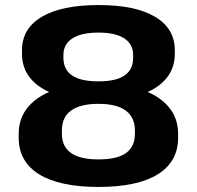

<svg xmlns="http://www.w3.org/2000/svg" viewBox="-20 -730 779 760"><path d="M370 10Q216 10 135 -40Q54 -90 54 -185V-200Q54 -263 92 -307.5Q130 -352 200.5 -376Q271 -400 370 -400Q469 -400 539 -376Q609 -352 647 -307.5Q685 -263 685 -200V-185Q685 -90 604.5 -40Q524 10 370 10ZM370 -99Q444 -99 479 -124.5Q514 -150 514 -200V-214Q514 -265 478 -292Q442 -319 370 -319Q298 -319 261.5 -292.5Q225 -266 225 -214V-200Q225 -150 261 -124.5Q297 -99 370 -99ZM370 -332Q274 -332 206 -354Q138 -376 102.5 -417.5Q67 -459 67 -517V-531Q67 -617 145.5 -663.5Q224 -710 370 -710Q516 -710 594 -663.5Q672 -617 672 -531V-517Q672 -459 636.5 -417.5Q601 -376 533.5 -354Q466 -332 370 -332ZM370 -408Q440 -408 473.5 -431.5Q507 -455 507 -501V-512Q507 -555 472 -578Q437 -601 370 -601Q302 -601 266.5 -578Q231 -555 231 -512V-501Q231 -455 265 -431.5Q299 -408 370 -408Z"/></svg>

Font: Pathway Extreme 28pt
Style: Bold
Weight: 700
Designer: Eduardo Rodriguez Tunni
Foundry: Eduardo Rodriguez Tunni
Version: Version 1.001;gftools[0.9.26]